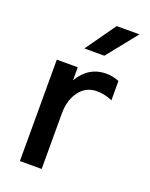

<svg xmlns="http://www.w3.org/2000/svg" viewBox="-142 -829 708 904"><g transform="rotate(20 212.5 -376.5)"><path d="M315 -526Q345 -526 379 -513V-416Q341 -433 301 -433Q247 -433 214 -389.5Q181 -346 181 -278V0H72V-508H177V-443Q226 -526 315 -526ZM283 -753H397L276 -602H176Z"/></g></svg>

Font: Metropolitano Medium
Style: Regular
Weight: 500
Designer: Fonts by Alex Slobzheninov & Chris M. Simpson / Changes by Cristiano Sobral
Foundry: Fonts by Alex Slobzheninov & Chris M. Simpson / Changes by Cristiano Sobral
Version: Version 1.00;August 30, 2020;FontCreator 13.0.0.2681 64-bit